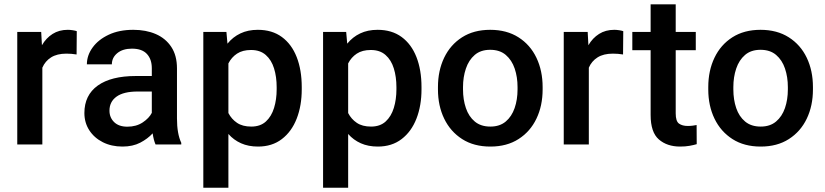

<svg xmlns="http://www.w3.org/2000/svg" viewBox="-20 -678 3873 901"><path d="M340.3 -531.7 339.4 -422.4Q315.9 -426.3 291.5 -426.3Q247.6 -426.3 219.7 -408.7Q191.9 -391.1 178.7 -360.4V0H61V-528.3H173.3L176.8 -465.8Q196.3 -499.5 226.8 -518.8Q257.3 -538.1 298.3 -538.1Q309.1 -538.1 321.5 -536.1Q334 -534.2 340.3 -531.7Z M710 0Q701.2 -19.5 696.3 -52.2Q673.3 -26.9 638.2 -8.5Q603 9.8 554.7 9.8Q502.9 9.8 462.4 -10.7Q421.9 -31.2 398.9 -66.9Q376 -102.5 376 -147.5Q376 -231.4 438.7 -276.4Q501.5 -321.3 617.2 -321.3H692.4V-357.9Q692.4 -399.9 669.4 -424.8Q646.5 -449.7 599.1 -449.7Q556.2 -449.7 530.5 -428.7Q504.9 -407.7 504.9 -376H387.7Q387.7 -418 414.6 -455.1Q441.4 -492.2 490.2 -515.1Q539.1 -538.1 605.5 -538.1Q665 -538.1 711.2 -518.1Q757.3 -498 783.9 -457.8Q810.5 -417.5 810.5 -356.9V-122.1Q810.5 -50.3 830.6 -7.8V0ZM577.6 -83.5Q619.6 -83.5 649.7 -103.5Q679.7 -123.5 692.4 -148.4V-248.5H626Q560.1 -248.5 526.9 -224.6Q493.7 -200.7 493.7 -158.7Q493.7 -126.5 515.6 -105Q537.6 -83.5 577.6 -83.5Z M1396 -269V-258.8Q1396 -182.1 1372.3 -121.3Q1348.6 -60.5 1302.7 -25.4Q1256.8 9.8 1190.9 9.8Q1146 9.8 1111.3 -5.6Q1076.7 -21 1051.8 -49.3V203.1H934.1V-528.3H1042.5L1047.4 -473.1Q1072.8 -504.4 1108.2 -521.2Q1143.6 -538.1 1189.9 -538.1Q1256.8 -538.1 1302.7 -504.4Q1348.6 -470.7 1372.3 -410.2Q1396 -349.6 1396 -269ZM1278.3 -258.8V-269Q1278.3 -317.4 1266.1 -356.9Q1253.9 -396.5 1227.3 -419.9Q1200.7 -443.4 1158.2 -443.4Q1118.2 -443.4 1092.3 -426.3Q1066.4 -409.2 1051.8 -380.4V-147.5Q1066.4 -119.1 1092.3 -101.6Q1118.2 -84 1159.2 -84Q1201.7 -84 1227.8 -107.9Q1253.9 -131.8 1266.1 -171.6Q1278.3 -211.4 1278.3 -258.8Z M1958 -269V-258.8Q1958 -182.1 1934.3 -121.3Q1910.6 -60.5 1864.7 -25.4Q1818.8 9.8 1752.9 9.8Q1708 9.8 1673.3 -5.6Q1638.7 -21 1613.8 -49.3V203.1H1496.1V-528.3H1604.5L1609.4 -473.1Q1634.8 -504.4 1670.2 -521.2Q1705.6 -538.1 1752 -538.1Q1818.8 -538.1 1864.7 -504.4Q1910.6 -470.7 1934.3 -410.2Q1958 -349.6 1958 -269ZM1840.3 -258.8V-269Q1840.3 -317.4 1828.1 -356.9Q1815.9 -396.5 1789.3 -419.9Q1762.7 -443.4 1720.2 -443.4Q1680.2 -443.4 1654.3 -426.3Q1628.4 -409.2 1613.8 -380.4V-147.5Q1628.4 -119.1 1654.3 -101.6Q1680.2 -84 1721.2 -84Q1763.7 -84 1789.8 -107.9Q1815.9 -131.8 1828.1 -171.6Q1840.3 -211.4 1840.3 -258.8Z M2035.2 -258.3V-269.5Q2035.2 -346.2 2064.2 -407Q2093.3 -467.8 2148.2 -502.9Q2203.1 -538.1 2280.3 -538.1Q2357.9 -538.1 2413.1 -502.9Q2468.3 -467.8 2497.3 -407Q2526.4 -346.2 2526.4 -269.5V-258.3Q2526.4 -181.6 2497.3 -121.1Q2468.3 -60.5 2413.3 -25.4Q2358.4 9.8 2281.2 9.8Q2203.6 9.8 2148.7 -25.4Q2093.8 -60.5 2064.5 -121.1Q2035.2 -181.6 2035.2 -258.3ZM2152.8 -269.5V-258.3Q2152.8 -210.4 2166.3 -170.9Q2179.7 -131.3 2208 -107.7Q2236.3 -84 2281.2 -84Q2325.2 -84 2353.3 -107.7Q2381.3 -131.3 2395 -170.9Q2408.7 -210.4 2408.7 -258.3V-269.5Q2408.7 -316.4 2395.3 -356.2Q2381.8 -396 2353.5 -420.2Q2325.2 -444.3 2280.3 -444.3Q2235.8 -444.3 2207.8 -420.2Q2179.7 -396 2166.3 -356.2Q2152.8 -316.4 2152.8 -269.5Z M2904.8 -531.7 2903.8 -422.4Q2880.4 -426.3 2856 -426.3Q2812 -426.3 2784.2 -408.7Q2756.3 -391.1 2743.2 -360.4V0H2625.5V-528.3H2737.8L2741.2 -465.8Q2760.7 -499.5 2791.3 -518.8Q2821.8 -538.1 2862.8 -538.1Q2873.5 -538.1 2886 -536.1Q2898.4 -534.2 2904.8 -531.7Z M3245.1 -528.3V-442.4H3150.9V-146Q3150.9 -108.9 3166.5 -97.9Q3182.1 -86.9 3207.5 -86.9Q3219.7 -86.9 3231 -88.4Q3242.2 -89.8 3249 -91.3L3249.5 -1.5Q3234.9 2.9 3215.6 6.3Q3196.3 9.8 3171.4 9.8Q3110.4 9.8 3071.8 -23.7Q3033.2 -57.1 3033.2 -138.7V-442.4H2947.3V-528.3H3033.2V-657.7H3150.9V-528.3Z M3303.7 -258.3V-269.5Q3303.7 -346.2 3332.8 -407Q3361.8 -467.8 3416.7 -502.9Q3471.7 -538.1 3548.8 -538.1Q3626.5 -538.1 3681.6 -502.9Q3736.8 -467.8 3765.9 -407Q3794.9 -346.2 3794.9 -269.5V-258.3Q3794.9 -181.6 3765.9 -121.1Q3736.8 -60.5 3681.9 -25.4Q3627 9.8 3549.8 9.8Q3472.2 9.8 3417.2 -25.4Q3362.3 -60.5 3333 -121.1Q3303.7 -181.6 3303.7 -258.3ZM3421.4 -269.5V-258.3Q3421.4 -210.4 3434.8 -170.9Q3448.2 -131.3 3476.6 -107.7Q3504.9 -84 3549.8 -84Q3593.8 -84 3621.8 -107.7Q3649.9 -131.3 3663.6 -170.9Q3677.2 -210.4 3677.2 -258.3V-269.5Q3677.2 -316.4 3663.8 -356.2Q3650.4 -396 3622.1 -420.2Q3593.8 -444.3 3548.8 -444.3Q3504.4 -444.3 3476.3 -420.2Q3448.2 -396 3434.8 -356.2Q3421.4 -316.4 3421.4 -269.5Z"/></svg>

Font: Vazirmatn UI Medium
Style: Regular
Weight: 500
Designer: Saber Rastikerdar
Foundry: Saber Rastikerdar
Version: Version 33.003